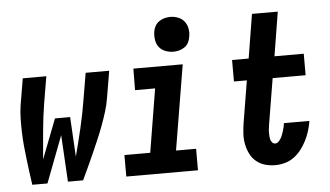

<svg xmlns="http://www.w3.org/2000/svg" viewBox="-52 -841 1604 934"><g transform="rotate(-5 750.0 -373.5)"><path d="M70 0Q65 -32 61 -64Q57 -96 53 -128Q49 -160 46 -192.5Q43 -225 42 -257.5Q41 -290 41.5 -323.5Q42 -357 47 -390L69 -520H184L162 -390Q151 -322 145 -254Q139 -186 133 -118L208 -312H282L293 -118Q311 -186 327 -254Q343 -322 354 -390L376 -520H491L469 -390Q464 -357 453.5 -323.5Q443 -290 431 -257.5Q419 -225 405 -192.5Q391 -160 377 -128Q363 -96 348 -64Q333 -32 318 0H244L231 -228L144 0Z M529 0V-105H655L706 -415H608L609 -520H850L781 -105H879V0ZM810 -585Q790 -585 771 -592.5Q752 -600 740.5 -615Q729 -630 726 -650Q723 -670 726 -690Q728 -705 735.5 -718Q743 -731 755.5 -739.5Q768 -748 782 -751.5Q796 -755 810 -755Q830 -755 848.5 -747.5Q867 -740 878.5 -725Q890 -710 893.5 -690Q897 -670 893 -650Q891 -635 884 -622Q877 -609 864.5 -600.5Q852 -592 838 -588.5Q824 -585 810 -585Z M1256 8Q1230 8 1206 1Q1182 -6 1163.5 -21.5Q1145 -37 1134 -59Q1123 -81 1118 -106Q1113 -131 1114.5 -157Q1116 -183 1120 -209L1154 -415H1091V-520H1172L1207 -735H1333L1298 -520H1441V-415H1280L1243 -192Q1242 -182 1240.5 -173Q1239 -164 1239 -155Q1239 -146 1239.5 -137Q1240 -128 1242 -119.5Q1244 -111 1250 -104Q1256 -97 1265 -97Q1274 -97 1281 -104Q1288 -111 1293 -119.5Q1298 -128 1301 -136.5Q1304 -145 1307 -154Q1310 -163 1312 -172Q1314 -181 1315 -189V-192H1439V-186Q1435 -163 1427.5 -140Q1420 -117 1409 -95.5Q1398 -74 1382.5 -54Q1367 -34 1347 -19.5Q1327 -5 1303 1.5Q1279 8 1256 8Z"/></g></svg>

Font: Iosevka Term Curly XBd Obl
Style: Regular
Weight: 800
Italic angle: -9°
Designer: Belleve Invis
Foundry: Belleve Invis
Version: Version 32.3.0